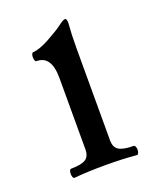

<svg xmlns="http://www.w3.org/2000/svg" viewBox="-92 -487 441 548"><g transform="rotate(-20 128.0 -213.5)"><path d="M237.8 -10.3Q237.8 -4.4 235.8 -0.2Q233.9 3.9 231 3.9Q188.5 0 136.2 0Q83.5 0 41 3.9Q38.1 3.9 36.4 -0.2Q34.7 -4.4 34.7 -10.3Q34.7 -16.1 36.4 -20Q38.1 -23.9 41 -23.9Q71.3 -23.9 84.7 -32Q98.1 -40 98.1 -62V-278.8Q98.1 -346.2 53.2 -346.2Q50.3 -346.2 48.6 -350.1Q46.9 -354 46.9 -359.9Q46.9 -365.7 48.6 -369.6Q50.3 -373.5 53.2 -373.5Q61 -373.5 74.5 -378.2Q87.9 -382.8 101.1 -390.1Q134.8 -408.7 148.4 -418.9Q164.1 -431.2 169.9 -431.2Q175.8 -431.2 175.8 -417.5Q172.9 -384.3 172.9 -342.3V-62Q172.9 -40 186.8 -32Q200.7 -23.9 231 -23.9Q233.9 -23.9 235.8 -19.8Q237.8 -15.6 237.8 -10.3Z"/></g></svg>

Font: JuniusX
Style: Regular
Weight: 400
Designer: Peter S. Baker
Foundry: Briery Creek Software
Version: Version 1.004